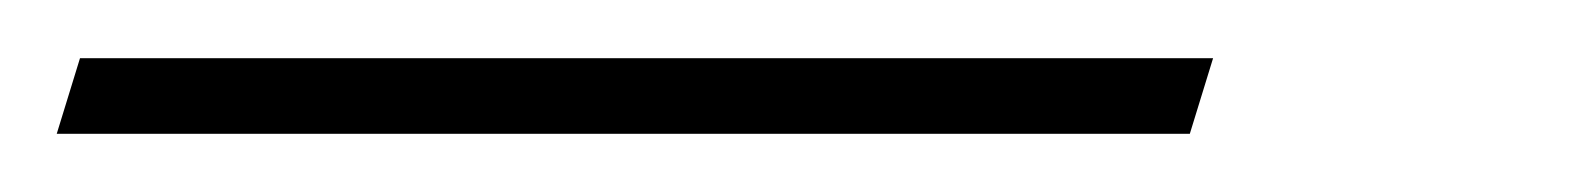

<svg xmlns="http://www.w3.org/2000/svg" viewBox="-136 78 546 66"><path d="M-108.5 98H281L273 124H-116.5Z"/></svg>

Font: Newsreader Display ExtraLight
Style: Italic
Weight: 275
Italic angle: -17°
Designer: Hugues Gentile
Foundry: Production Type
Version: Version 1.002